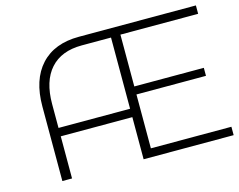

<svg xmlns="http://www.w3.org/2000/svg" viewBox="-97 -847 1236 995"><g transform="rotate(-15 520.5 -350.0)"><path d="M609 -45H1041V0H558V-226H174V0H122V-400Q122 -543 194 -621.5Q266 -700 398 -700H1026V-655H609V-377H982V-334H609ZM174 -271H558V-653H401Q291 -653 232.5 -587.5Q174 -522 174 -399Z"/></g></svg>

Font: mBank Light
Style: Regular
Weight: 300
Designer: Julieta Ulanovsky
Foundry: Julieta Ulanovsky
Version: Version 7.200;PS 007.200;hotconv 1.0.88;makeotf.lib2.5.64775